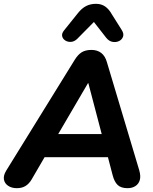

<svg xmlns="http://www.w3.org/2000/svg" viewBox="-29 -975 802 1004"><path d="M59 9Q32 9 13.5 -3.5Q-5 -16 -8.5 -36.5Q-12 -57 3 -82L361 -661Q378 -689 398 -701.5Q418 -714 449 -714Q480 -714 500.5 -698Q521 -682 530 -650L699 -85Q708 -54 702 -33.5Q696 -13 679 -2Q662 9 638 9Q604 9 586.5 -7.5Q569 -24 560 -59L527 -185L572 -153H166L221 -182L136 -36Q123 -14 104.5 -2.5Q86 9 59 9ZM431 -540 259 -246 237 -274H541L511 -243L433 -540ZM374 -771Q359 -757 342 -756Q325 -755 312 -763.5Q299 -772 296 -786Q293 -800 306 -816L379 -907Q399 -932 421.5 -943.5Q444 -955 473 -955Q501 -955 521 -941Q541 -927 556 -900L607 -819Q620 -799 614.5 -783.5Q609 -768 594 -760.5Q579 -753 560 -756Q541 -759 526 -778L462 -860Z"/></svg>

Font: Nunito ExtraLight ExtraBold
Style: Italic
Weight: 800
Italic angle: -9°
Version: Version 3.602